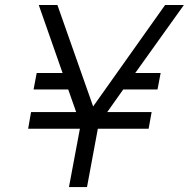

<svg xmlns="http://www.w3.org/2000/svg" viewBox="-20 -759 766 779"><path d="M259.8 0 304.2 -236.8H94.2L106 -304.2H289.1L256.8 -396H116.2L128.9 -462.9H233.9L137.2 -738.8H212.9L357.9 -327.1L649.9 -738.8H726.1L528.8 -462.9H631.8L619.1 -396H480L415 -304.2H595.2L583 -236.8H377L333 0Z"/></svg>

Font: Involve
Style: Italic
Weight: 400
Italic angle: -10.5°
Designer: Stefan Peev
Foundry: Context Ltd.
Version: Version 1.001